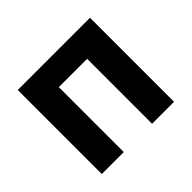

<svg xmlns="http://www.w3.org/2000/svg" viewBox="-127 -690 853 853"><g transform="rotate(-45 299.0 -264.0)"><path d="M72 0V-528H525.9V0H387.9V-407.9H210V0Z"/></g></svg>

Font: Oxanium ExtraLight
Style: Regular
Weight: 200
Designer: Severin Meyer
Version: Version 2.000